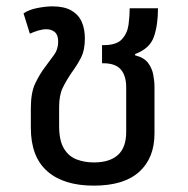

<svg xmlns="http://www.w3.org/2000/svg" viewBox="-20 -574 590 604"><path d="M275 10Q180 10 128.5 -35.5Q77 -81 77 -172V-233Q77 -283 91 -312Q105 -341 121 -362Q138 -385 150.5 -402Q163 -419 163 -443Q163 -464 152.5 -473Q142 -482 126 -482Q114 -482 100.5 -478Q87 -474 74 -468L54 -532Q72 -544 98.5 -549Q125 -554 145 -554Q182 -554 204.5 -541Q227 -528 237 -505.5Q247 -483 247 -453Q247 -416 234.5 -392Q222 -368 205 -345Q188 -320 177 -297Q166 -274 166 -237V-178Q166 -132 181 -107Q196 -82 221 -72.5Q246 -63 275 -63Q325 -63 351 -86.5Q377 -110 377 -159V-299Q377 -336 360 -355.5Q343 -375 305 -375H301V-432H306Q347 -432 364 -451Q381 -470 384.5 -497.5Q388 -525 388 -548H477Q477 -495 464 -458Q451 -421 405 -404V-400Q433 -393 445.5 -376.5Q458 -360 462 -339.5Q466 -319 466 -300V-154Q466 -77 418 -33.5Q370 10 275 10Z"/></svg>

Font: Farlight84_Sys_V01
Style: Regular
Weight: 400
Designer: Ryoko NISHIZUKA  (kana, bopomofo & ideographs); Paul D. Hunt (Latin, Greek & Cyrillic); Sandoll Communications , Soo-you
Foundry: Adobe
Version: Version 2.004;October 29, 2024;FontCreator 14.0.0.2814 64-bi